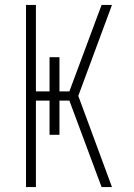

<svg xmlns="http://www.w3.org/2000/svg" viewBox="-20 -755 540 775"><path d="M85 0V-735H125V-386H180V-524H220V-386H260L390 -735H432L296 -368L432 0H390L260 -349H220V-211H180V-349H125V0Z"/></svg>

Font: Zed Sans Extralight
Style: Regular
Weight: 200
Designer: Belleve Invis
Foundry: Belleve Invis
Version: Version 1.0.0; ttfautohint (v1.8.4)